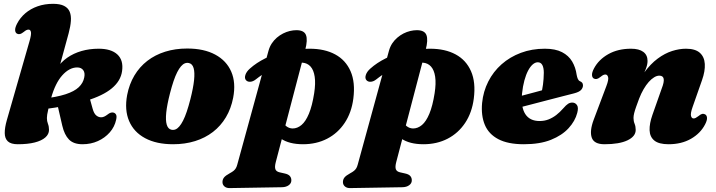

<svg xmlns="http://www.w3.org/2000/svg" viewBox="-20 -740 3750 1005"><path d="M134.5 -524.5 16 -112Q4.5 -72 4.8 -43.5Q5 -15 21.2 0Q37.5 15 73 15Q125 15 161.5 5.8Q198 -3.5 217.2 -20.5Q236.5 -37.5 236.5 -60Q236.5 -78 231 -91.8Q225.5 -105.5 225.5 -122Q225.5 -129 227 -140Q228.5 -151 233.5 -171.8Q238.5 -192.5 248 -228.5Q258.5 -266 273 -295.5Q287.5 -325 305.5 -345.2Q323.5 -365.5 343.2 -376.2Q363 -387 384 -387Q405 -387 415.5 -373Q426 -359 421 -335Q415.5 -305.5 392.2 -283.5Q369 -261.5 322.8 -246.5Q276.5 -231.5 202 -223L204 -167.5Q340.5 -185 429.8 -212Q519 -239 565.5 -277.8Q612 -316.5 619 -368Q627 -424.5 594.5 -454.8Q562 -485 496.5 -485Q448.5 -485 406.8 -473Q365 -461 331.8 -437.8Q298.5 -414.5 275.8 -379.8Q253 -345 243 -300L271.5 -317.5L339.5 -566.5Q349 -602 351 -630.2Q353 -658.5 344.8 -678.5Q336.5 -698.5 315.5 -709.2Q294.5 -720 258 -720Q213.5 -720 176.8 -707Q140 -694 112.8 -670.8Q85.5 -647.5 69.5 -616.5Q58.5 -595.5 59.2 -582Q60 -568.5 69.5 -563.5Q77 -560 84.8 -561.8Q92.5 -563.5 104.5 -573Q113 -580 118.5 -582.5Q124 -585 129.5 -585Q139.5 -585 142 -572Q144.5 -559 134.5 -524.5ZM279 -199 306 -82Q317 -34.5 341 -9.8Q365 15 412 15Q455.5 15 492.2 -1.5Q529 -18 554.5 -47Q580 -76 588 -113.5Q592 -131 587.8 -139.5Q583.5 -148 574.5 -150.5Q568 -152.5 560 -150.2Q552 -148 541.5 -139.5Q534.5 -134 526.2 -130Q518 -126 509.5 -126Q495.5 -126 483.8 -135.8Q472 -145.5 465 -170.5L446.5 -237Z M960 -486Q1047.5 -486 1106.5 -454.2Q1165.5 -422.5 1190.5 -364.8Q1215.5 -307 1200.5 -228.5Q1189.5 -171.5 1162.5 -126.2Q1135.5 -81 1094.8 -49.5Q1054 -18 1001.2 -1.5Q948.5 15 886 15Q798.5 15 739.5 -16.8Q680.5 -48.5 655.8 -106.5Q631 -164.5 645.5 -242.5Q656.5 -299.5 683.5 -344.8Q710.5 -390 751.2 -421.5Q792 -453 844.8 -469.5Q897.5 -486 960 -486ZM877 -61Q888 -58.5 898.2 -62.5Q908.5 -66.5 918.5 -78Q928.5 -89.5 938.2 -108.5Q948 -127.5 957.5 -155.5Q967 -183.5 976.5 -220.5Q991.5 -279.5 995.8 -320.2Q1000 -361 993.5 -383.5Q987 -406 969 -410Q958 -412.5 947.8 -408.5Q937.5 -404.5 927.5 -393Q917.5 -381.5 907.8 -362.5Q898 -343.5 888.5 -315.5Q879 -287.5 869.5 -250.5Q854.5 -192 850.2 -151Q846 -110 852.8 -87.5Q859.5 -65 877 -61Z M1577.5 -478.5 1423.5 108.5Q1417 133.5 1421.5 145.8Q1426 158 1443.5 162L1470 168Q1489 172 1497 181.2Q1505 190.5 1505 203Q1505.5 219 1491.8 229.2Q1478 239.5 1456 240L1182.5 244.5Q1165.5 245 1155 236Q1144.5 227 1144.5 213Q1144.5 199.5 1152.5 189.2Q1160.5 179 1182.5 167Q1195.5 160 1202.8 154Q1210 148 1214.5 140.5Q1219 133 1222 121.5L1385.5 -474.5Q1391.5 -496 1402.8 -513Q1414 -530 1429.2 -543Q1444.5 -556 1461.8 -564.8Q1479 -573.5 1497 -577.8Q1515 -582 1531.5 -582Q1571.5 -582 1581.5 -556.8Q1591.5 -531.5 1577.5 -478.5ZM1318.5 -324Q1304.5 -313 1290 -312Q1275.5 -311 1267 -321Q1259 -331 1264.5 -348Q1270 -365 1288 -381Q1322 -411.5 1369 -434.8Q1416 -458 1474.5 -471.5Q1533 -485 1600.5 -485Q1679.5 -485 1734.5 -455.2Q1789.5 -425.5 1815 -367.2Q1840.5 -309 1829.5 -224Q1820 -150.5 1784.2 -96.8Q1748.5 -43 1692.5 -14Q1636.5 15 1566 15Q1493.5 15 1450.2 -14.5Q1407 -44 1398.5 -86.5L1453 -113.5Q1463 -92 1477.8 -80Q1492.5 -68 1511.5 -67.5Q1536.5 -67.5 1558.2 -85.8Q1580 -104 1597 -144.8Q1614 -185.5 1624.5 -252Q1632.5 -303.5 1627.2 -338.5Q1622 -373.5 1605.5 -391.8Q1589 -410 1563 -412Q1513 -416 1449.2 -396.5Q1385.5 -377 1318.5 -324Z M2208 -478.5 2054 108.5Q2047.5 133.5 2052 145.8Q2056.5 158 2074 162L2100.5 168Q2119.5 172 2127.5 181.2Q2135.5 190.5 2135.5 203Q2136 219 2122.2 229.2Q2108.5 239.5 2086.5 240L1813 244.5Q1796 245 1785.5 236Q1775 227 1775 213Q1775 199.5 1783 189.2Q1791 179 1813 167Q1826 160 1833.2 154Q1840.5 148 1845 140.5Q1849.5 133 1852.5 121.5L2016 -474.5Q2022 -496 2033.2 -513Q2044.5 -530 2059.8 -543Q2075 -556 2092.2 -564.8Q2109.5 -573.5 2127.5 -577.8Q2145.5 -582 2162 -582Q2202 -582 2212 -556.8Q2222 -531.5 2208 -478.5ZM1949 -324Q1935 -313 1920.5 -312Q1906 -311 1897.5 -321Q1889.5 -331 1895 -348Q1900.5 -365 1918.5 -381Q1952.5 -411.5 1999.5 -434.8Q2046.5 -458 2105 -471.5Q2163.5 -485 2231 -485Q2310 -485 2365 -455.2Q2420 -425.5 2445.5 -367.2Q2471 -309 2460 -224Q2450.5 -150.5 2414.8 -96.8Q2379 -43 2323 -14Q2267 15 2196.5 15Q2124 15 2080.8 -14.5Q2037.5 -44 2029 -86.5L2083.5 -113.5Q2093.5 -92 2108.2 -80Q2123 -68 2142 -67.5Q2167 -67.5 2188.8 -85.8Q2210.5 -104 2227.5 -144.8Q2244.5 -185.5 2255 -252Q2263 -303.5 2257.8 -338.5Q2252.5 -373.5 2236 -391.8Q2219.5 -410 2193.5 -412Q2143.5 -416 2079.8 -396.5Q2016 -377 1949 -324Z M2604 -210.5Q2604 -210.5 2620.8 -215Q2637.5 -219.5 2664.2 -226.5Q2691 -233.5 2721.8 -241.8Q2752.5 -250 2782 -257.8Q2811.5 -265.5 2832.5 -271.5L2812.5 -249.5Q2818.5 -269.5 2822.2 -297.2Q2826 -325 2826.5 -359Q2826.5 -385 2818.8 -399.5Q2811 -414 2795 -414Q2781.5 -414 2768.5 -402.8Q2755.5 -391.5 2744.2 -370.2Q2733 -349 2724.8 -318.8Q2716.5 -288.5 2712.5 -250Q2706 -179.5 2729.5 -143Q2753 -106.5 2804.5 -106.5Q2830 -106.5 2851.5 -115Q2873 -123.5 2892 -138.2Q2911 -153 2927.5 -172Q2943.5 -190.5 2954 -197Q2964.5 -203.5 2977 -203Q2991.5 -202.5 3000.2 -189.8Q3009 -177 3001.5 -149Q2990.5 -106.5 2956.2 -69Q2922 -31.5 2864 -8.2Q2806 15 2722 15Q2639 15 2588.5 -11.5Q2538 -38 2517.8 -86.5Q2497.5 -135 2503.5 -201Q2509.5 -261.5 2535.8 -313.2Q2562 -365 2605.5 -403.5Q2649 -442 2706.5 -463.5Q2764 -485 2832 -485Q2887 -485 2921.8 -467Q2956.5 -449 2974.8 -418.2Q2993 -387.5 2998.5 -348Q3000.5 -336.5 3004.5 -327.2Q3008.5 -318 3015.5 -315Q3023 -312 3027.2 -307Q3031.5 -302 3031.5 -293Q3031.5 -280.5 3021.8 -269.5Q3012 -258.5 2985.5 -251.5Q2961.5 -245.5 2924.8 -236Q2888 -226.5 2845.5 -215.5Q2803 -204.5 2761.2 -193.5Q2719.5 -182.5 2685 -173.8Q2650.5 -165 2629.8 -159.5Q2609 -154 2609 -154Z M3089 -328.5Q3079.5 -333.5 3078.8 -347Q3078 -360.5 3089 -381.5Q3113.5 -428 3164 -456.5Q3214.5 -485 3283 -485Q3325 -485 3347.2 -468.5Q3369.5 -452 3369.5 -421Q3369.5 -402.5 3360.8 -380Q3352 -357.5 3340.5 -333.2Q3329 -309 3319.2 -285Q3309.5 -261 3308 -239.5L3291 -244Q3317.5 -312.5 3351.2 -359Q3385 -405.5 3422.5 -433.2Q3460 -461 3498 -473Q3536 -485 3570.5 -485Q3619 -485 3643 -463.8Q3667 -442.5 3669.2 -405.2Q3671.5 -368 3654.5 -320L3605.5 -180.5Q3593.5 -146.5 3597 -133.2Q3600.5 -120 3610.5 -120Q3616 -120 3621.5 -122.8Q3627 -125.5 3635.5 -132Q3647.5 -142 3655.2 -143.8Q3663 -145.5 3670.5 -141.5Q3680 -136.5 3680.8 -123Q3681.5 -109.5 3670.5 -88.5Q3646.5 -42 3596.8 -13.5Q3547 15 3479.5 15Q3429 15 3405.2 -4.2Q3381.5 -23.5 3380.2 -58.2Q3379 -93 3395 -138.5L3444 -277.5Q3457 -310.5 3454 -327.2Q3451 -344 3431 -344Q3418 -344 3403.8 -335.2Q3389.5 -326.5 3375.5 -310.8Q3361.5 -295 3348.8 -273Q3336 -251 3325.5 -224Q3316.5 -200 3309.8 -181Q3303 -162 3299.5 -147.8Q3296 -133.5 3296 -122.5Q3296 -106 3301.8 -92Q3307.5 -78 3307.5 -60Q3307.5 -26 3264.5 -5.5Q3221.5 15 3144 15Q3089.5 15 3077.5 -19.5Q3065.5 -54 3087.5 -113L3154 -289.5Q3167 -323.5 3163 -336.8Q3159 -350 3149 -350Q3143.5 -350 3138 -347.5Q3132.5 -345 3124 -338Q3112 -328.5 3104.2 -326.8Q3096.5 -325 3089 -328.5Z"/></svg>

Font: Fraunces
Style: Italic
Weight: 900
Italic angle: -16°
Version: Version 1.000;[0bf87f6ff]